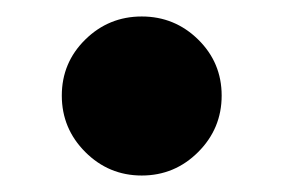

<svg xmlns="http://www.w3.org/2000/svg" viewBox="-20 -399 346 233"><path d="M152 -186Q112 -186 83.5 -214.5Q55 -243 55 -283Q55 -323 83.5 -351Q112 -379 152 -379Q192 -379 220.5 -351Q249 -323 249 -283Q249 -243 220.5 -214.5Q192 -186 152 -186Z"/></svg>

Font: Secular One
Style: Regular
Weight: 400
Designer: Michal Sahar
Foundry: Hagilda
Version: Version 1.002; ttfautohint (v1.8.4.7-5d5b);gftools[0.9.29]